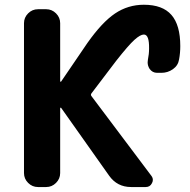

<svg xmlns="http://www.w3.org/2000/svg" viewBox="-20 -793 785 793"><path d="M574.2 -650.4Q559.6 -650.4 535.2 -628.4Q510.7 -606.4 460 -542L358.4 -408.2Q353.5 -402.3 357.4 -396.5L605.5 -66.4Q611.3 -58.6 611.3 -49.8Q611.3 -43 607.4 -36.1Q599.6 -20.5 582 -20.5H521.5Q463.9 -20.5 430.7 -67.4L232.4 -347.7Q231.4 -348.6 230 -348.1Q228.5 -347.7 228.5 -345.7V-78.1Q228.5 -54.7 211.4 -37.6Q194.3 -20.5 170.9 -20.5H136.7Q113.3 -20.5 96.2 -37.6Q79.1 -54.7 79.1 -78.1V-697.3Q79.1 -720.7 96.2 -737.8Q113.3 -754.9 136.7 -754.9H170.9Q194.3 -754.9 211.4 -737.8Q228.5 -720.7 228.5 -697.3V-457Q228.5 -456.1 230 -455.6Q231.4 -455.1 232.4 -456.1L340.8 -615.2Q401.4 -701.2 455.1 -737.3Q508.8 -773.4 574.2 -773.4Q651.4 -773.4 688 -731.4Q724.6 -689.5 724.6 -602.5Q724.6 -574.2 719.7 -547.9Q715.8 -522.5 694.3 -507.3Q672.9 -492.2 646.5 -492.2H628.9Q609.4 -492.2 597.7 -508.8Q589.8 -521.5 589.8 -535.2Q589.8 -540 590.8 -545.9Q595.7 -569.3 595.7 -592.8Q596.7 -650.4 574.2 -650.4Z"/></svg>

Font: Gen Jyuu Gothic P Bold
Style: Bold
Weight: 700
Designer: [Source Han Sans]
Ryoko NISHIZUKA  (kana & ideographs); Paul D. Hunt (Latin, Greek & Cyrillic); Wenlong ZHANG  (bopomofo
Version: Version 1.002.20150607